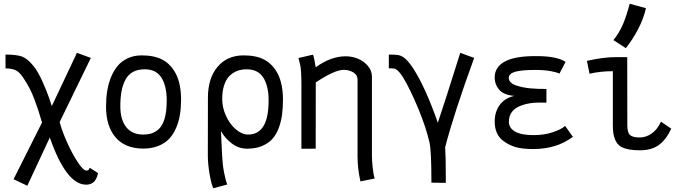

<svg xmlns="http://www.w3.org/2000/svg" viewBox="-20 -803 3663 1037"><path d="M207 -141.1Q193.4 -187 186.8 -207.3Q180.2 -227.5 166.7 -264.2Q153.3 -300.8 137.9 -329.6Q122.6 -358.4 103 -386.7Q83.5 -415.5 62.5 -424.6Q41.5 -433.6 9.8 -433.6V-508.3Q68.8 -508.3 98.6 -497.6Q128.4 -486.8 161.6 -445.8Q184.1 -418 208.7 -364Q233.4 -310.1 246.6 -270L259.8 -230L395.5 -517.6L470.7 -490.2Q380.9 -305.7 302.2 -143.6Q313 -101.1 340.1 -39.3Q367.2 22.5 398.2 70.3Q429.2 118.2 446.3 118.2Q453.1 118.2 456.3 116.2Q459.5 114.3 461.7 108.9Q463.9 103.5 464.4 103L509.3 131.8Q507.8 141.1 504.6 149.9Q501.5 158.7 494.9 169.7Q488.3 180.7 475.3 187.5Q462.4 194.3 444.8 194.3Q337.9 194.3 249 -60.1L127.4 200.2L53.2 165Z M752.9 -0.5Q655.3 -1 604 -61.3Q552.7 -121.6 552.7 -226.6Q552.7 -271 558.8 -310.3Q564.9 -349.6 579.3 -385.5Q593.8 -421.4 615.5 -447.3Q637.2 -473.1 670.4 -488.5Q703.6 -503.9 745.1 -503.9Q815.4 -503.9 859.1 -479.7Q902.8 -455.6 929.2 -405.8Q958 -350.1 958 -265.1Q958 -221.2 951.9 -183.8Q945.8 -146.5 931.2 -112.1Q916.5 -77.6 893.8 -53.5Q871.1 -29.3 835.4 -14.9Q799.8 -0.5 753.9 -0.5ZM836.9 -105Q880.4 -146 880.4 -258.8V-267.6Q879.4 -340.8 851.1 -384.8Q822.8 -428.7 761.7 -428.7Q724.6 -428.7 698.5 -414.6Q672.4 -400.4 657.7 -373Q643.1 -345.7 636.5 -310.8Q629.9 -275.9 629.9 -229Q629.9 -156.7 661.6 -116.5Q693.4 -76.2 753.9 -76.2Q781.7 -76.7 800 -83Q818.4 -89.4 836.9 -105Z M1103 -274.4Q1103 -380.9 1155.3 -442.4Q1207.5 -503.9 1295.4 -503.9Q1365.7 -503.9 1409.4 -479.7Q1453.1 -455.6 1479.5 -405.8Q1508.3 -350.1 1508.3 -265.1Q1508.3 -220.2 1503.4 -183.6Q1498.5 -147 1485.6 -111.8Q1472.7 -76.7 1451.4 -53Q1430.2 -29.3 1395.8 -14.6Q1361.3 0 1315.4 0H1314.5Q1268.6 0 1231.4 -28.6Q1194.3 -57.1 1173.3 -95.2L1179.7 36.6Q1181.6 82.5 1189.7 126.2Q1197.8 169.9 1207.5 193.4L1131.8 213.9Q1121.1 189.9 1111.8 136.2Q1102.5 82.5 1102.5 34.2ZM1430.7 -258.8V-267.6Q1429.7 -340.8 1401.4 -384.8Q1373 -428.7 1312 -428.7Q1284.7 -428.7 1261.7 -420.2Q1238.8 -411.6 1220 -393.3Q1201.2 -375 1190.7 -343Q1180.2 -311 1180.2 -268.1Q1180.2 -222.2 1200.4 -177.5Q1220.7 -132.8 1253.7 -104.5Q1286.6 -76.2 1321.3 -76.2Q1430.7 -77.6 1430.7 -258.8Z M1685.1 -439.5Q1766.6 -499 1847.7 -499Q1878.9 -499 1910.4 -487.1Q1941.9 -475.1 1965.3 -449Q1988.8 -422.9 1988.8 -388.7V38.6Q1988.8 65.4 1993.2 105Q1997.6 144.5 2003.9 161.1L1926.8 176.8Q1911.1 108.4 1911.1 42V-373.5Q1911.1 -398.4 1888.2 -412.1Q1865.2 -425.8 1836.9 -425.8Q1787.6 -425.8 1685.5 -357.9L1685.1 0L1607.9 0.5V-344.2Q1607.9 -386.7 1606.2 -411.9Q1604.5 -437 1602.1 -449.2Q1599.6 -461.4 1592.3 -489.7L1670.4 -507.8Q1677.7 -489.7 1685.1 -439.5Z M2310.1 183.6Q2310.1 11.2 2299.8 -33.2Q2280.3 -117.7 2238.3 -218.5Q2196.3 -319.3 2158.2 -382.8Q2137.2 -418 2117.2 -429.7Q2109.9 -434.1 2087.4 -434.1Q2085.9 -434.1 2083.5 -433.8Q2081.1 -433.6 2080.1 -433.6V-508.3Q2111.8 -508.3 2128.9 -505.9Q2151.4 -502.4 2170.9 -484.4Q2190.4 -466.3 2213.4 -431.2Q2279.3 -327.6 2344.7 -140.1Q2360.8 -187 2391.1 -281.5Q2421.4 -376 2443.4 -446.8L2465.8 -517.6L2541 -490.2Q2431.2 -189 2384.3 -7.8Q2387.7 39.1 2387.7 141.6V184.6Z M3074.2 -64Q2985.8 2 2860.8 2Q2798.3 2 2762.2 -9.3Q2726.1 -20.5 2695.8 -43.9Q2651.9 -78.6 2651.9 -147Q2651.9 -197.8 2678.2 -235.1Q2704.6 -272.5 2757.8 -285.2Q2703.1 -289.1 2677.5 -317.1Q2651.9 -345.2 2651.9 -385.3Q2651.9 -440.4 2705.8 -470.2Q2759.8 -500 2870.6 -500H2877.4Q2987.8 -500 3034.7 -468.8L3001.5 -405.3Q2990.2 -412.1 2954.8 -418.7Q2919.4 -425.3 2871.6 -425.3Q2796.4 -425.3 2762.2 -415.3Q2728 -405.3 2728 -382.3Q2728 -369.1 2738 -358.6Q2748 -348.1 2766.1 -342Q2784.2 -335.9 2803.5 -331.8Q2822.8 -327.6 2846.7 -325.7Q2870.6 -323.7 2886.7 -323.2Q2902.8 -322.8 2919.9 -322.8H2922.4H2931.2V-248.5Q2924.8 -248.5 2912.1 -248.8Q2899.4 -249 2893.1 -249Q2837.4 -249 2795.9 -233.4Q2728.5 -208.5 2728.5 -146Q2728.5 -111.3 2762.2 -92.3Q2795.9 -73.2 2861.3 -73.2Q2918 -73.2 2964.4 -88.4Q3010.7 -103.5 3032.2 -123Z M3293 -586.4Q3325.2 -626 3345 -672.9Q3364.7 -719.7 3380.9 -782.7L3468.8 -758.8Q3457 -704.6 3426.8 -646.2Q3396.5 -587.9 3359.9 -543ZM3309.1 -494.6H3367.7Q3367.7 -494.6 3368.2 -126.5Q3368.2 -85.9 3383.3 -73.2Q3398.4 -60.5 3435.1 -60.5Q3470.2 -60.5 3501 -82.8Q3531.7 -105 3549.8 -146L3605.5 -107.9Q3578.1 -49.3 3539.1 -20.3Q3500 8.8 3435.5 8.8Q3369.6 8.8 3335.4 -9.8Q3290 -34.7 3290 -124.5V-418.5Q3223.1 -418.5 3164.1 -404.8L3149.9 -474.1Q3238.3 -494.6 3309.1 -494.6Z"/></svg>

Font: Fantasque Sans Mono
Style: Regular
Weight: 400
Monospace: yes
Designer: Jany Belluz
Version: Version 1.8.0 ; ttfautohint (v1.8.2)